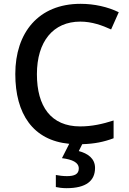

<svg xmlns="http://www.w3.org/2000/svg" viewBox="-20 -744 673 1004"><path d="M477 134C477 84 438 58 392 46L410 10C475 8 523 -2 574 -21V-114C515 -95 460 -83 399 -83C247 -83 173 -187 173 -356C173 -527 258 -631 400 -631C461 -631 515 -611 561 -590L601 -680C544 -708 473 -724 401 -724C181 -724 60 -573 60 -357C60 -149 152 -10 342 8L304 83C358 90 392 105 392 137C392 167 369 177 330 177C310 177 286 174 272 171V234C285 237 305 240 328 240C431 240 477 201 477 134Z"/></svg>

Font: Noto Sans Arabic UI Md
Style: Regular
Weight: 500
Designer: Monotype Design Team, Nadine Chahine and Nizar Qandah
Foundry: Monotype Imaging Inc.
Version: Version 2.010